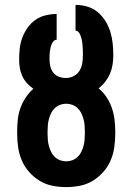

<svg xmlns="http://www.w3.org/2000/svg" viewBox="-20 -755 540 783"><path d="M250 8Q222 8 194 2.5Q166 -3 142 -17.5Q118 -32 99 -53.5Q80 -75 69 -100.5Q58 -126 54 -154Q50 -182 50 -210V-219Q50 -243 52.5 -267Q55 -291 63 -313.5Q71 -336 84.5 -356.5Q98 -377 116 -393Q102 -403 90 -416Q78 -429 71 -444.5Q64 -460 61 -477Q58 -494 58 -511Q58 -534 60.5 -557Q63 -580 71 -601.5Q79 -623 92.5 -642Q106 -661 124.5 -674Q143 -687 166 -692.5Q189 -698 211 -698V-593Q204 -593 198.5 -587Q193 -581 190 -573.5Q187 -566 185.5 -558Q184 -550 183 -542.5Q182 -535 182 -527Q182 -519 182 -511Q182 -497 185.5 -483Q189 -469 198 -458Q207 -447 220.5 -442Q234 -437 248 -437H250Q266 -437 281 -445Q296 -453 304.5 -467Q313 -481 315.5 -497Q318 -513 318 -529Q318 -536 318 -543Q318 -550 317.5 -557Q317 -564 316.5 -571Q316 -578 315 -585Q314 -592 312 -599Q310 -606 307.5 -612.5Q305 -619 300 -624.5Q295 -630 288 -630V-735Q313 -735 336.5 -728Q360 -721 378.5 -705.5Q397 -690 410 -669Q423 -648 430 -625Q437 -602 439.5 -578Q442 -554 442 -529Q442 -510 439 -491Q436 -472 428.5 -454.5Q421 -437 409 -421.5Q397 -406 382 -395Q401 -379 414.5 -358.5Q428 -338 436 -315Q444 -292 447 -267.5Q450 -243 450 -219V-210Q450 -182 446 -154Q442 -126 431 -100.5Q420 -75 401 -53.5Q382 -32 358 -17.5Q334 -3 306 2.5Q278 8 250 8ZM250 -97Q263 -97 275 -101.5Q287 -106 296.5 -115Q306 -124 311.5 -135.5Q317 -147 320.5 -159.5Q324 -172 325 -185Q326 -198 326 -210V-219Q326 -231 325 -244Q324 -257 320.5 -269.5Q317 -282 311.5 -293.5Q306 -305 296.5 -314Q287 -323 275 -327.5Q263 -332 250 -332Q237 -332 225 -327.5Q213 -323 203.5 -314Q194 -305 188.5 -293.5Q183 -282 179.5 -269.5Q176 -257 175 -244Q174 -231 174 -219V-210Q174 -198 175 -185Q176 -172 179.5 -159.5Q183 -147 188.5 -135.5Q194 -124 203.5 -115Q213 -106 225 -101.5Q237 -97 250 -97Z"/></svg>

Font: Iosevka SS18 Extrabold
Style: Regular
Weight: 800
Monospace: yes
Designer: Belleve Invis
Foundry: Belleve Invis
Version: Version 25.1.1; ttfautohint (v1.8.4)